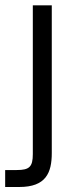

<svg xmlns="http://www.w3.org/2000/svg" viewBox="-53 -541 302 736"><path d="M-33.2 175.8H21C123 175.8 145.5 121.6 145.5 45.4V-520.5H72.8V49.8C72.8 98.6 59.6 110.8 11.2 110.8H-33.2Z"/></svg>

Font: Faust Sans
Style: Regular
Weight: 400
Designer: Andreas Faust
Version: Version 1.003;Glyphs 3.1.2 (3151)